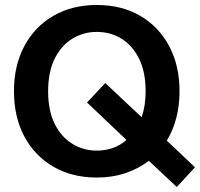

<svg xmlns="http://www.w3.org/2000/svg" viewBox="-20 -700 802 770"><path d="M368 12Q269 12 194 -31.5Q119 -75 77.5 -153Q36 -231 36 -334Q36 -437 77.5 -515Q119 -593 194 -636.5Q269 -680 368 -680Q468 -680 542.5 -636.5Q617 -593 658.5 -515Q700 -437 700 -334Q700 -277 687 -227Q674 -177 649 -136L762 -29L689 50L577 -55Q535 -23 482.5 -5.5Q430 12 368 12ZM368 -96Q402 -96 432.5 -106.5Q463 -117 487 -139L329 -289L402 -367L548 -230Q556 -253 560 -279Q564 -305 564 -334Q564 -412 537.5 -465Q511 -518 467 -545Q423 -572 368 -572Q315 -572 270.5 -545Q226 -518 199.5 -465Q173 -412 173 -334Q173 -256 199.5 -203Q226 -150 270.5 -123Q315 -96 368 -96Z"/></svg>

Font: Atkinson Hyperlegible Next SemiBold
Style: Regular
Weight: 600
Designer: Elliott Scott, Megan Eiswerth, Linus Boman, Theodore Petrosky, Letters from Sweden
Foundry: Applied Design Works, Letters from Sweden
Version: Version 2.001